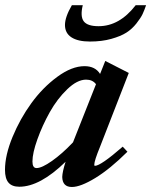

<svg xmlns="http://www.w3.org/2000/svg" viewBox="-26 -726 597 758"><path d="M329.1 -562Q281.7 -562 256.1 -578.6Q230.5 -595.2 230.5 -627.4Q230.5 -658.7 257.8 -705.6H300.8Q290 -661.1 304.7 -641.8Q319.3 -622.6 363.3 -622.6Q445.8 -622.6 509.8 -705.6H550.8Q543.9 -685.5 536.9 -670.4Q529.8 -655.3 512.5 -633.3Q495.1 -611.3 472.9 -597.2Q450.7 -583 413.3 -572.5Q376 -562 329.1 -562ZM50.3 11.2Q21.5 11.2 7.6 -4.9Q-6.3 -21 -6.3 -55.7Q-6.3 -112.8 23.4 -185.1Q53.2 -257.3 97.9 -318.8Q142.6 -380.4 200 -422.6Q257.3 -464.8 307.6 -464.8Q350.1 -464.8 369.1 -434.1L389.6 -485.4L482.4 -438L369.1 -147Q346.2 -91.3 346.2 -75.7Q346.2 -71.3 348.6 -71.3Q371.6 -71.3 458.5 -147L477.1 -127Q408.2 -58.6 350.1 -23.2Q292 12.2 257.8 12.2Q220.7 12.2 219.7 -27.3Q220.2 -47.4 232.9 -87.4Q131.8 11.2 50.3 11.2ZM102.1 -88.4Q102.1 -62.5 118.2 -62.5Q139.2 -62.5 179.2 -90.6Q219.2 -118.7 262.2 -164.1L353 -393.6Q339.4 -411.6 314 -411.6Q278.8 -411.6 239.3 -373.5Q199.7 -335.4 170.4 -283Q141.1 -230.5 121.6 -176Q102.1 -121.6 102.1 -88.4Z"/></svg>

Font: Elstob 6pt
Style: Italic
Weight: 700
Italic angle: -20°
Designer: Peter S. Baker
Version: Version 1.015